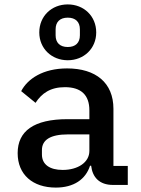

<svg xmlns="http://www.w3.org/2000/svg" viewBox="-20 -838 640 870"><path d="M559 0V-86H494V-345C494 -463 414 -528 284 -528C175 -528 105 -481 76 -425L141 -372C169 -415 208 -443 274 -443C348 -443 385 -407 385 -338V-298H286C133 -298 60 -244 60 -144C60 -47 128 12 233 12C314 12 368 -25 388 -87H393C399 -35 430 0 492 0ZM264 -68C206 -68 170 -92 170 -138V-158C170 -204 208 -229 288 -229H385V-154C385 -103 334 -68 264 -68ZM287 -565C360 -565 416 -618 416 -691C416 -765 360 -818 287 -818C214 -818 158 -765 158 -691C158 -618 214 -565 287 -565ZM287 -625C252 -625 232 -644 232 -678V-705C232 -739 252 -758 287 -758C322 -758 342 -739 342 -705V-678C342 -644 322 -625 287 -625Z"/></svg>

Font: IBM Plex Mono Medm
Style: Regular
Weight: 500
Monospace: yes
Designer: Mike Abbink, Paul van der Laan, Pieter van Rosmalen
Foundry: Bold Monday
Version: Version 2.004